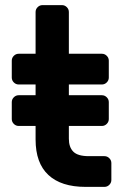

<svg xmlns="http://www.w3.org/2000/svg" viewBox="-20 -730 486 750"><path d="M378 -358Q389 -358 397 -350Q405 -342 405 -331V-265Q405 -254 397 -246Q389 -238 378 -238H249V-188Q249 -155 266.5 -137.5Q284 -120 327 -120H388Q399 -120 407 -112Q415 -104 415 -93V-27Q415 -16 407 -8Q399 0 388 0H314Q219 0 169 -46.5Q119 -93 119 -185V-238H53Q42 -238 34 -246Q26 -254 26 -265V-331Q26 -342 34 -350Q42 -358 53 -358H119V-400H53Q42 -400 34 -408Q26 -416 26 -427V-493Q26 -504 34 -512Q42 -520 53 -520H119V-683Q119 -694 127 -702Q135 -710 146 -710H222Q233 -710 241 -702Q249 -694 249 -683V-520H378Q389 -520 397 -512Q405 -504 405 -493V-427Q405 -416 397 -408Q389 -400 378 -400H249V-358Z"/></svg>

Font: Hezaedrus Medium
Style: Regular
Weight: 500
Designer: Hubert & Fischer
Foundry: Hubert & Fischer
Version: Version 1.10;September 3, 2019;FontCreator 11.5.0.2425 64-bi